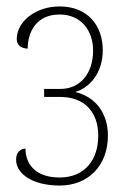

<svg xmlns="http://www.w3.org/2000/svg" viewBox="-20 -566 395 596"><path d="M165 10C253 10 315 -51 315 -145C315 -214 277 -265 215 -280V-281C258 -294 299 -339 299 -410C299 -488 251 -546 165 -546C88 -546 32 -497 32 -445C32 -425 46 -416 66 -415C66 -467 93 -521 165 -521C230 -521 269 -473 269 -409C269 -336 227 -290 168 -290H117V-265H168C241 -265 285 -219 285 -145C285 -71 244 -15 165 -15C92 -15 59 -55 59 -105C40 -103 30 -91 30 -70C30 -25 84 10 165 10Z"/></svg>

Font: Noto Serif ExtraCondensed Thin
Style: Regular
Weight: 100
Width: 2
Designer: Monotype Design Team
Foundry: Monotype Imaging Inc.
Version: Version 2.013